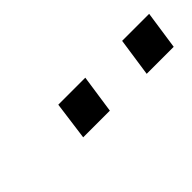

<svg xmlns="http://www.w3.org/2000/svg" viewBox="-1 -877 387 387"><g transform="rotate(-45 192.5 -684.0)"><path d="M191 -643H115L126 -725H203ZM373 -643H296L308 -725H385Z"/></g></svg>

Font: Chivo Light Italic
Style: Regular
Weight: 300
Italic angle: -8.05°
Designer: Hector Gatti
Foundry: Omnibus-Type
Version: Version 1.007